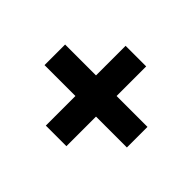

<svg xmlns="http://www.w3.org/2000/svg" viewBox="-113 -670 844 844"><g transform="rotate(45 309.0 -248.0)"><path d="M245 0V-184H53V-312H245V-496H373V-312H565V-184H373V0Z"/></g></svg>

Font: Atkinson Hyperlegible Pro
Style: Bold
Weight: 700
Designer: Elliott Scott, Megan Eiswerth, Linus Boman, Theodore Petrosky, Jacob Perez
Foundry: Braille Institute
Version: Version 1.5.1